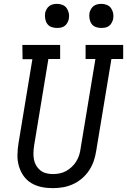

<svg xmlns="http://www.w3.org/2000/svg" viewBox="-20 -968 659 996"><path d="M254 8Q223 8 194.5 2Q166 -4 142 -18.5Q118 -33 102 -56Q86 -79 78 -106.5Q70 -134 70.5 -164Q71 -194 76 -225L148 -661H97L96 -735H292V-662H231L157 -213Q154 -194 153.5 -176Q153 -158 156 -141Q159 -124 167.5 -109.5Q176 -95 189 -84.5Q202 -74 219 -69.5Q236 -65 254 -65Q271 -65 289 -68.5Q307 -72 322.5 -80.5Q338 -89 352 -102Q366 -115 375.5 -130.5Q385 -146 390.5 -163Q396 -180 398 -197L475 -662H424V-735H619V-662H558L479 -185Q475 -159 466.5 -133.5Q458 -108 442.5 -84.5Q427 -61 405.5 -42.5Q384 -24 358.5 -12.5Q333 -1 306.5 3.5Q280 8 254 8ZM505 -823Q490 -823 476.5 -828Q463 -833 455 -844.5Q447 -856 444.5 -870.5Q442 -885 444 -900Q446 -910 451.5 -920Q457 -930 465.5 -936.5Q474 -943 484.5 -945.5Q495 -948 506 -948Q521 -948 534.5 -942.5Q548 -937 556 -925.5Q564 -914 567 -899.5Q570 -885 567 -870Q565 -860 559.5 -850Q554 -840 545.5 -833.5Q537 -827 526.5 -825Q516 -823 505 -823ZM275 -823Q260 -823 246.5 -828Q233 -833 225 -844.5Q217 -856 214.5 -870.5Q212 -885 214 -900Q216 -910 221.5 -920Q227 -930 235.5 -936.5Q244 -943 254.5 -945.5Q265 -948 276 -948Q291 -948 304.5 -942.5Q318 -937 326 -925.5Q334 -914 337 -899.5Q340 -885 337 -870Q335 -860 329.5 -850Q324 -840 315.5 -833.5Q307 -827 296.5 -825Q286 -823 275 -823Z"/></svg>

Font: Iosevka Etoile
Style: Italic
Weight: 400
Italic angle: -9°
Designer: Belleve Invis
Foundry: Belleve Invis
Version: Version 22.1.2; ttfautohint (v1.8.4)